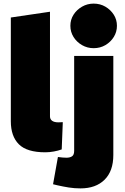

<svg xmlns="http://www.w3.org/2000/svg" viewBox="-20 -835 693 1064"><path d="M231 9Q129 9 84.5 -35.5Q40 -80 40 -163V-738L257 -770V-190Q257 -174 269 -165.5Q281 -157 304 -157Q309 -157 315 -157.5Q321 -158 328 -158L322 -7Q303 0 278.5 4.5Q254 9 231 9ZM426 209Q392 209 361 204Q330 199 299 192L274 186L301 35L309 36Q317 37 327 38Q337 39 348 39Q368 39 379.5 31Q391 23 391 1V-525H608V24Q608 113 559.5 161Q511 209 426 209ZM499 -568Q464 -568 434.5 -585Q405 -602 387.5 -630Q370 -658 370 -692Q370 -726 387.5 -753.5Q405 -781 434.5 -798Q464 -815 499 -815Q535 -815 564 -798Q593 -781 610.5 -753.5Q628 -726 628 -692Q628 -658 610.5 -630Q593 -602 564 -585Q535 -568 499 -568Z"/></svg>

Font: REM Medium Black
Style: Regular
Weight: 900
Version: Version 1.005;gftools[0.9.28]